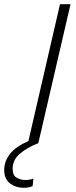

<svg xmlns="http://www.w3.org/2000/svg" viewBox="-89 -680 362 912"><path d="M24 212Q-14 212 -41.5 191Q-69 170 -69 128Q-69 86 -41.5 51Q-14 16 46 -10L196 -660H246L93 0Q39 21 5 50.5Q-29 80 -29 122Q-29 153 -10 164Q9 175 32 175Q52 175 70 168L66 204Q49 212 24 212Z"/></svg>

Font: Work Sans Light
Style: Italic
Weight: 300
Italic angle: -13°
Designer: Wei Huang
Foundry: Wei Huang
Version: Version 2.010; ttfautohint (v1.8.3)